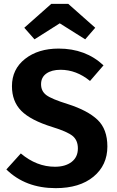

<svg xmlns="http://www.w3.org/2000/svg" viewBox="-20 -960 605 996"><path d="M159 -756 106 -816 246 -940H334L474 -816L422 -756L290 -839ZM284 -708Q424 -708 517 -621L447 -540Q376 -598 294 -598Q248 -598 220.5 -578.5Q193 -559 193 -523Q193 -487 220.5 -466.5Q248 -446 332 -420Q435 -387 486 -338.5Q537 -290 537 -200Q537 -103 465 -43.5Q393 16 269 16Q112 16 13 -81L88 -164Q170 -95 265 -95Q319 -95 351.5 -120Q384 -145 384 -190Q384 -232 357 -254.5Q330 -277 252 -301Q139 -336 90.5 -385Q42 -434 42 -513Q42 -601 110 -654.5Q178 -708 284 -708Z"/></svg>

Font: Fira Sans SemiBold
Style: Regular
Weight: 600
Designer: bBox Type GmbH & Carrois Corporate GbR & Edenspiekermann AG
Foundry: bBox Type GmbH & Carrois Corporate GbR & Edenspiekermann AG
Version: Version 4.301;PS 004.301;hotconv 1.0.88;makeotf.lib2.5.64775